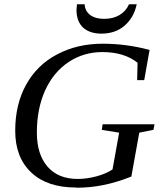

<svg xmlns="http://www.w3.org/2000/svg" viewBox="-20 -867 762 896"><path d="M337 9 334 8Q200 8 126 -62Q51 -132 51 -257Q51 -380 102 -472Q153 -564 246 -613Q340 -663 459 -663Q570 -663 678 -634L653 -493H620L622 -574Q560 -624 457 -624Q371 -624 301 -578Q230 -531 191 -446Q152 -360 152 -248Q152 -147 202 -89Q252 -32 342 -32Q385 -32 430 -44Q474 -56 505 -76L536 -248L455 -261L459 -287H701L696 -261L630 -248L593 -43Q522 -15 460 -3Q400 9 337 9ZM453 -710H454Q398 -710 367 -739Q337 -768 337 -820L339 -847H375Q377 -815 401 -797Q425 -779 466 -779Q508 -779 538 -797Q568 -815 582 -847H618Q605 -785 561 -747Q518 -710 453 -710Z"/></svg>

Font: Libra Serif Modern
Style: Italic
Weight: 400
Italic angle: -12°
Designer: Stefan Peev, Context Ltd
Foundry: Stefan Peev, Context Ltd
Version: Version 1.000